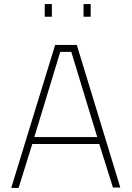

<svg xmlns="http://www.w3.org/2000/svg" viewBox="-20 -920 644 940"><path d="M35 0 250 -700H356L569 -2H533L466 -215H138L71 0ZM275 -666 148 -249H456L329 -666ZM199 -838V-900H234V-838ZM389 -838V-900H424V-838Z"/></svg>

Font: TypoPRO Titillium Text
Style: 1 wt
Weight: 100
Designer: Accademia di Belle Arti di Urbino and others
Foundry: Accademia di Belle Arti di Urbino and others.
Version: Version 25.000